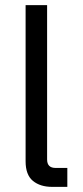

<svg xmlns="http://www.w3.org/2000/svg" viewBox="-20 -730 323 750"><path d="M184 0Q137 0 108.5 -23.5Q80 -47 80 -100V-710H164V-107Q164 -74 197 -74H243V0Z"/></svg>

Font: Geist
Style: Regular
Weight: 400
Designer: Basement.studio, Andrés Briganti, Mateo Zaragoza
Foundry: Basement.studio, Vercel, Andrés Briganti, Guido Ferreyra, Mateo Zaragoza
Version: Version 1.401